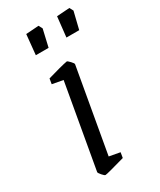

<svg xmlns="http://www.w3.org/2000/svg" viewBox="-168 -688 628 755"><g transform="rotate(-30 146.0 -311.0)"><path d="M55 -17 122 -397 73 -406 77 -430Q104 -438 130.5 -445Q157 -452 169 -454Q172 -454 182.5 -443Q193 -432 192 -428L125 -48L174 -39L170 -15Q86 9 78 9Q74 9 64.5 -2Q55 -13 55 -17ZM85 -627 143 -631 152 -614 134 -536H76ZM225 -627 283 -631 292 -614 273 -536H215Z"/></g></svg>

Font: Grenze Light
Style: Italic
Weight: 300
Italic angle: -10°
Designer: Renata Polastri
Foundry: Omnibus-Type
Version: Version 1.002; ttfautohint (v1.8)